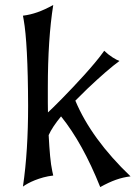

<svg xmlns="http://www.w3.org/2000/svg" viewBox="-20 -758 550 780"><path d="M73.2 0Q84 -73.7 89.1 -155.3Q94.2 -236.8 94.2 -328.1Q93.8 -457 89.1 -544.4Q84.5 -631.8 76.2 -677.7L73.2 -694.3Q102.5 -697.8 132.3 -708.3Q162.1 -718.8 196.3 -737.8Q174.3 -599.1 174.3 -401.9V-384.8Q174.3 -362.3 174.3 -341.6Q174.3 -320.8 174.8 -301.3Q181.2 -307.1 196.5 -322Q211.9 -336.9 232.2 -357.7Q252.4 -378.4 275.9 -403.1Q299.3 -427.7 322 -452.9Q344.7 -478 364.7 -502Q384.8 -525.9 398.4 -544.9L403.3 -551.8Q420.4 -535.6 437.3 -524.9Q454.1 -514.2 465.3 -510.3Q417.5 -475.6 335 -397.5L286.1 -349.1Q351.1 -193.8 510.3 -41.5Q480.5 -38.1 450.9 -27.6Q421.4 -17.1 387.2 2Q315.9 -176.3 228 -285.2Q191.9 -241.2 177.7 -209Q180.2 -160.2 183.6 -123.8Q187 -87.4 192.4 -62.5L196.3 -44.9Q175.3 -42.5 156.5 -37.4Q137.7 -32.2 121.8 -25.9Q106 -19.5 93.5 -12.7Q81.1 -5.9 73.2 0Z"/></svg>

Font: MedievalSharp
Style: Regular
Weight: 500
Version: Version 1.0